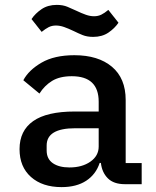

<svg xmlns="http://www.w3.org/2000/svg" viewBox="-20 -754 640 786"><path d="M560 0H491.5Q445.5 0 421.5 -24Q397.5 -48 393 -87H388Q372.5 -40 332.8 -14Q293 12 232 12Q153.5 12 106.8 -29.5Q60 -71 60 -143.5Q60 -219 115.8 -258.2Q171.5 -297.5 286 -297.5H384V-337.5Q384 -442 274 -442Q224.5 -442 193.2 -422.8Q162 -403.5 141.5 -371L75.5 -425.5Q97.5 -467 150 -497.5Q202.5 -528 284.5 -528Q382 -528 438.2 -480.8Q494.5 -433.5 494.5 -344.5V-86.5H560ZM264.5 -68.5Q316 -68.5 350 -92.2Q384 -116 384 -154V-229H288Q171 -229 171 -158.5V-138Q171 -103.5 196.2 -86Q221.5 -68.5 264.5 -68.5ZM361.5 -603Q336.5 -603 318 -610.5Q299.5 -618 282.5 -626.5Q259.5 -637.5 242.2 -643.5Q225 -649.5 209 -649.5Q192.5 -649.5 179.2 -642.8Q166 -636 150.5 -623.5L109 -676Q124.5 -699 150.2 -716.5Q176 -734 212.5 -734Q237.5 -734 256 -726.2Q274.5 -718.5 291.5 -710.5Q314.5 -699.5 331.8 -693.5Q349 -687.5 365 -687.5Q381.5 -687.5 394.8 -694Q408 -700.5 423.5 -713.5L465 -661Q449.5 -638 423.8 -620.5Q398 -603 361.5 -603Z"/></svg>

Font: Lilex Medium
Style: Regular
Weight: 500
Designer: Mike Abbink, Paul van der Laan, Pieter van Rosmalen, Mikhael Khrustik
Foundry: Mikhael Khrustik
Version: Version 1.100